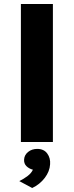

<svg xmlns="http://www.w3.org/2000/svg" viewBox="-20 -710 370 960"><path d="M84.5 0V-690H244.5V0ZM141 230 76.5 195.5Q99 184.5 118 170Q137 155.5 144.5 138.5Q125 133.5 112 120.5Q99 107.5 100.5 87Q102 64.5 120.8 49.5Q139.5 34.5 166 34.5Q199.5 34.5 216.2 57.5Q233 80.5 230.5 111.5Q228.5 147 203.8 179.5Q179 212 141 230Z"/></svg>

Font: Karla ExtraBold
Style: Regular
Weight: 800
Designer: Jonathan Pinhorn
Version: Version 2.001